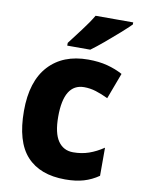

<svg xmlns="http://www.w3.org/2000/svg" viewBox="-87 -825 659 895"><g transform="rotate(10 242.5 -378.0)"><path d="M284 10Q165 10 102.5 -58Q40 -126 40 -272Q40 -412 107.5 -485.5Q175 -559 294 -559Q345 -559 385 -548.5Q425 -538 458 -520L412 -397Q381 -412 353.5 -420.5Q326 -429 298 -429Q202 -429 202 -273Q202 -195 227.5 -158Q253 -121 299 -121Q339 -121 373.5 -133Q408 -145 442 -168V-35Q409 -12 371.5 -1Q334 10 284 10ZM470 -756Q452 -738 420.5 -710Q389 -682 355 -653.5Q321 -625 295 -606H186V-619Q211 -652 241.5 -692Q272 -732 292 -766H470Z"/></g></svg>

Font: Noto Sans Malayalam SemiCondensed ExtraBold
Style: Regular
Weight: 800
Width: 4
Designer: Jelle Bosma - Monotype Design Team
Foundry: Monotype Imaging Inc.
Version: Version 2.104; ttfautohint (v1.8.4.7-5d5b)